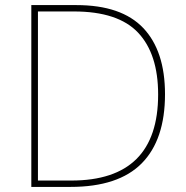

<svg xmlns="http://www.w3.org/2000/svg" viewBox="-20 -734 732 754"><path d="M628 -364Q628 -185 536.5 -92.5Q445 0 257 0H103V-714H280Q457 -714 542.5 -624Q628 -534 628 -364ZM601 -363Q601 -522 522.5 -605.5Q444 -689 270 -689H129V-25H260Q601 -25 601 -363Z"/></svg>

Font: Noto Sans Syriac Western Thin
Style: Regular
Weight: 100
Designer: Patrick Giasson and the Monotype Design Team
Foundry: Monotype Imaging Inc.
Version: Version 3.000; ttfautohint (v1.8.4.7-5d5b)